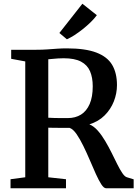

<svg xmlns="http://www.w3.org/2000/svg" viewBox="-20 -1010 740 1030"><path d="M36.5 0V-48.5L115.5 -59V-680.5L40 -694.5V-743H174.5Q207 -743 234.5 -745Q262 -747 287.2 -748.8Q312.5 -750.5 338.5 -750.5Q438 -750.5 497 -728Q556 -705.5 581.8 -661.8Q607.5 -618 607.5 -553.5Q607.5 -509 590.8 -466.2Q574 -423.5 541.2 -390.8Q508.5 -358 459.5 -343Q483.5 -333 504.5 -309.2Q525.5 -285.5 544 -254.2Q562.5 -223 578.8 -190.2Q595 -157.5 609.2 -128.8Q623.5 -100 636.5 -81Q649.5 -62 661 -59L697 -48V0H549.5Q537 0 523.2 -21.5Q509.5 -43 494 -77.2Q478.5 -111.5 461.8 -151Q445 -190.5 427 -227.2Q409 -264 390.8 -290.5Q372.5 -317 353.5 -324Q342.5 -324 326.5 -324Q310.5 -324 293.2 -324.2Q276 -324.5 261.2 -324.5Q246.5 -324.5 239 -325V-59L334 -48.5V0ZM343 -376.5Q384.5 -376.5 414.5 -395.2Q444.5 -414 461 -452Q477.5 -490 477.5 -547Q477.5 -594 463 -627.8Q448.5 -661.5 414.5 -679.5Q380.5 -697.5 321.5 -697.5Q305.5 -697.5 291 -696.5Q276.5 -695.5 263.5 -694.2Q250.5 -693 239 -692V-378.5Q251.5 -377.5 272.5 -377Q293.5 -376.5 313.2 -376.5Q333 -376.5 343 -376.5ZM338.5 -799.5 298.5 -833 422 -990 499.5 -928.5Q486 -910 466.5 -891Q447 -872 424.8 -854.2Q402.5 -836.5 380.5 -822.2Q358.5 -808 339.5 -799.5Z"/></svg>

Font: Merriweather 36pt SemiBold
Style: Regular
Weight: 600
Version: Version 2.100